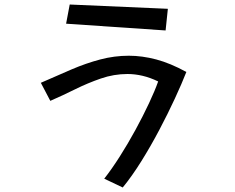

<svg xmlns="http://www.w3.org/2000/svg" viewBox="-20 -765 1040 851"><path d="M289 -745 724 -726 714 -630 273 -660ZM442 27Q475 -15 511 -71.5Q547 -128 580.5 -189.5Q614 -251 640.5 -307.5Q667 -364 681 -404Q646 -421 612 -429Q578 -437 545 -437Q485 -437 427 -417Q369 -397 313.5 -369.5Q258 -342 203 -318L161 -398Q233 -430 297.5 -457.5Q362 -485 424.5 -501.5Q487 -518 551 -518Q610 -518 672.5 -501.5Q735 -485 806 -446Q786 -395 755 -328Q724 -261 686 -189Q648 -117 606.5 -50.5Q565 16 524 66Z"/></svg>

Font: Moralerspace Krypton JPDOC
Style: Regular
Weight: 400
Version: v0.0.6; ttfautohint (v1.8.4.7-5d5b-dirty) -l 6 -r 45 -G 200 